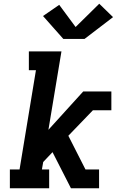

<svg xmlns="http://www.w3.org/2000/svg" viewBox="-20 -1011 640 1031"><path d="M33 0V-101H85L173 -634H135V-735H310L240 -314L427 -520H578V-419H479L347 -282L439 -101H512V0H361L262 -194L212 -141L205 -101H244V0ZM320 -802 211 -925 298 -985 386 -866 513 -991 587 -919 434 -802Z"/></svg>

Font: Iosevka Etoile Oblique
Style: Bold
Weight: 700
Italic angle: -9°
Designer: Belleve Invis
Foundry: Belleve Invis
Version: Version 15.5.2; ttfautohint (v1.8.4)